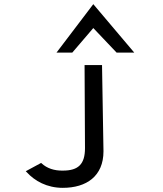

<svg xmlns="http://www.w3.org/2000/svg" viewBox="-20 -893 786 924"><path d="M328 -640 429 -758 541 -640H626L429 -873L252 -640ZM389 -180C389 -103 357 -72 283 -72C241 -71 206 -83 180 -107L178 -109L104 -69L108 -65C147 -22 206 11 282 11C396 11 478 -45 478 -165L471 -580H387Z"/></svg>

Font: Charger Monospace
Style: Regular
Weight: 400
Designer: Jasper
Foundry: Cannot Into Space Fonts
Version: Version 0.980